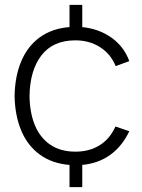

<svg xmlns="http://www.w3.org/2000/svg" viewBox="-20 -740 586 790"><path d="M266 -61.5Q194.5 -67 144 -103.8Q93.5 -140.5 67.5 -202.5Q41.5 -264.5 40 -345Q41.5 -427 67.8 -488.8Q94 -550.5 144.2 -586.8Q194.5 -623 266 -628.5V-720H318.5V-628.5Q387.5 -621.5 439 -584.8Q490.5 -548 512 -488.5L456 -468Q435.5 -518 391.5 -546Q347.5 -574 290.5 -574Q198 -574 150.5 -512.2Q103 -450.5 101.5 -345Q102.5 -275 124 -223.8Q145.5 -172.5 187.5 -144.2Q229.5 -116 290.5 -116Q348 -116 390.2 -142.5Q432.5 -169 455 -219.5L512 -200Q482.5 -138 433.5 -102.8Q384.5 -67.5 318.5 -61.5V30H266Z"/></svg>

Font: Vela Sans Light
Style: Regular
Weight: 300
Designer: Principal design: Mikhail Sharanda - project Manrope.
Design modification: Ravid Balaliev
Foundry: Mikhail Sharanda
Version: Version 1.001